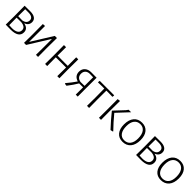

<svg xmlns="http://www.w3.org/2000/svg" viewBox="403 -1863 3272 3272"><g transform="rotate(45 2038.5 -227.0)"><path d="M91 0 93 -195 91 -455 226 -456Q300 -456 340 -428Q380 -400 380 -348Q380 -269 298 -238Q405 -218 405 -127Q405 2 206 2Q177 2 91 0ZM217 -420H140L139 -252L239 -250Q331 -265 331 -343Q331 -380 301.5 -400Q272 -420 217 -420ZM138 -198 140 -35Q168 -32 208 -32Q280 -32 318 -57Q356 -82 356 -129Q356 -205 249 -216L138 -215Z M531 0 533 -195 531 -454 581 -457 580 -80H585L818 -455H870L868 -199L870 0H819L821 -192V-378H816L581 0Z M1039 0 1041 -195 1039 -455H1090L1089 -251L1211 -250H1335L1334 -455H1384L1382 -198L1384 0H1333L1335 -195V-210H1209L1088 -209V-198L1090 0Z M1555 5Q1529 4 1513 -5L1512 -11Q1589 -102 1644 -183Q1540 -215 1540 -316Q1540 -380 1583 -418Q1626 -456 1697 -456L1826 -455L1825 -198L1826 0H1778L1779 -176H1684Q1636 -94 1562 2ZM1589 -317Q1589 -227 1683 -210L1779 -212V-418L1698 -420Q1648 -420 1618.5 -392Q1589 -364 1589 -317Z M2049 0 2051 -195 2049 -417H1983L1901 -415L1897 -421L1901 -455H2247L2251 -451L2247 -415L2167 -417H2099L2098 -198L2100 0Z M2337 0 2338 -195 2337 -451 2388 -457 2386 -198 2387 0ZM2658 -455 2462 -245Q2568 -117 2672 -10V-3Q2664 1 2628 8L2622 6Q2504 -120 2409 -239V-245L2571 -418L2598 -455Z M2917 -462Q3007 -462 3057.5 -401.5Q3108 -341 3108 -233Q3108 -120 3055 -57Q3002 6 2908 6Q2818 6 2768 -54.5Q2718 -115 2718 -222Q2718 -335 2770.5 -398.5Q2823 -462 2917 -462ZM2915 -423Q2845 -423 2806 -373Q2767 -323 2767 -232Q2767 -136 2804.5 -84.5Q2842 -33 2910 -33Q2981 -33 3020 -82.5Q3059 -132 3059 -223Q3059 -319 3021 -371Q2983 -423 2915 -423Z M3232 0 3234 -195 3232 -455 3367 -456Q3441 -456 3481 -428Q3521 -400 3521 -348Q3521 -269 3439 -238Q3546 -218 3546 -127Q3546 2 3347 2Q3318 2 3232 0ZM3358 -420H3281L3280 -252L3380 -250Q3472 -265 3472 -343Q3472 -380 3442.5 -400Q3413 -420 3358 -420ZM3279 -198 3281 -35Q3309 -32 3349 -32Q3421 -32 3459 -57Q3497 -82 3497 -129Q3497 -205 3390 -216L3279 -215Z M3840 -462Q3930 -462 3980.5 -401.5Q4031 -341 4031 -233Q4031 -120 3978 -57Q3925 6 3831 6Q3741 6 3691 -54.5Q3641 -115 3641 -222Q3641 -335 3693.5 -398.5Q3746 -462 3840 -462ZM3838 -423Q3768 -423 3729 -373Q3690 -323 3690 -232Q3690 -136 3727.5 -84.5Q3765 -33 3833 -33Q3904 -33 3943 -82.5Q3982 -132 3982 -223Q3982 -319 3944 -371Q3906 -423 3838 -423Z"/></g></svg>

Font: Alegreya Sans SC Light
Style: Regular
Weight: 300
Designer: Juan Pablo del Peral
Foundry: Huerta Tipografica
Version: Version 2.007